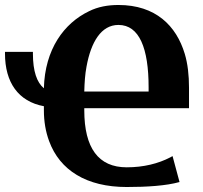

<svg xmlns="http://www.w3.org/2000/svg" viewBox="-40 -740 816 770"><path d="M-20 -525C-20 -410 33 -333 136 -314V-298C136 -253 143 -212 157 -174C200 -57 307 10 468 10C549 10 627 5 680 -10L652 -114L643 -109C595 -84 536 -69 468 -69C355 -69 298 -146 298 -298V-306H718V-388C718 -438 713 -484 701 -524C667 -637 584 -720 435 -720C393 -720 353 -713 317 -695C217 -647 140 -543 136 -386C108 -409 92 -454 92 -525V-532H-20ZM298 -373C299 -408 301 -442 307 -473C325 -572 366 -640 435 -640C519 -640 556 -546 556 -390V-373Z"/></svg>

Font: Aerodynamic
Style: Bd
Weight: 500
Designer: Google
Version: Version 2.000980; 2014